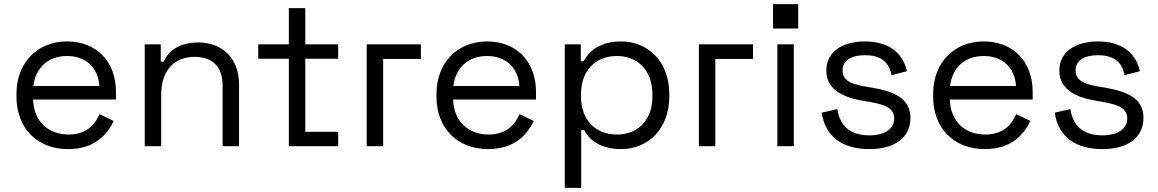

<svg xmlns="http://www.w3.org/2000/svg" viewBox="-20 -702 5561 922"><path d="M307 14C438 14 496 -59 526 -121L458 -154C434 -100 393 -56 309 -56C212 -56 142 -119 139 -224H537V-260C537 -409 441 -503 302 -503C159 -503 59 -401 59 -250V-238C59 -87 158 14 307 14ZM140 -289C152 -380 213 -433 302 -433C390 -433 451 -380 457 -289Z M675 0H754V-246C754 -367 820 -429 914 -429C996 -429 1049 -387 1049 -290V0H1128V-296C1128 -427 1042 -498 934 -498C834 -498 787 -453 766 -406H752V-489H675Z M1367 0H1604V-69H1446V-420H1604V-489H1446V-663H1367V-489H1220V-420H1367Z M1741 0H1820V-419H2001V-489H1741Z M2324 14C2455 14 2513 -59 2543 -121L2475 -154C2451 -100 2410 -56 2326 -56C2229 -56 2159 -119 2156 -224H2554V-260C2554 -409 2458 -503 2319 -503C2176 -503 2076 -401 2076 -250V-238C2076 -87 2175 14 2324 14ZM2157 -289C2169 -380 2230 -433 2319 -433C2407 -433 2468 -380 2474 -289Z M2692 200H2771V-77H2785C2809 -32 2861 14 2963 14C3091 14 3194 -82 3194 -238V-251C3194 -408 3090 -503 2963 -503C2861 -503 2809 -457 2783 -408H2769V-489H2692ZM2770 -240V-249C2770 -365 2841 -433 2942 -433C3042 -433 3113 -365 3113 -249V-240C3113 -124 3043 -56 2942 -56C2841 -56 2770 -124 2770 -240Z M3336 0H3415V-419H3596V-489H3336Z M3713 0H3792V-489H3713ZM3692 -565H3813V-682H3692Z M4155 14C4275 14 4352 -40 4352 -136C4352 -231 4271 -263 4168 -281L4127 -288C4065 -299 4026 -317 4026 -364C4026 -411 4067 -437 4134 -437C4200 -437 4249 -411 4261 -341L4335 -360C4315 -451 4244 -503 4134 -503C4022 -503 3948 -451 3948 -363C3948 -275 4023 -236 4119 -219L4160 -212C4231 -199 4274 -183 4274 -133C4274 -83 4228 -52 4155 -52C4081 -52 4015 -82 4001 -178L3926 -161C3943 -40 4033 14 4155 14Z M4709 14C4840 14 4898 -59 4928 -121L4860 -154C4836 -100 4795 -56 4711 -56C4614 -56 4544 -119 4541 -224H4939V-260C4939 -409 4843 -503 4704 -503C4561 -503 4461 -401 4461 -250V-238C4461 -87 4560 14 4709 14ZM4542 -289C4554 -380 4615 -433 4704 -433C4792 -433 4853 -380 4859 -289Z M5274 14C5394 14 5471 -40 5471 -136C5471 -231 5390 -263 5287 -281L5246 -288C5184 -299 5145 -317 5145 -364C5145 -411 5186 -437 5253 -437C5319 -437 5368 -411 5380 -341L5454 -360C5434 -451 5363 -503 5253 -503C5141 -503 5067 -451 5067 -363C5067 -275 5142 -236 5238 -219L5279 -212C5350 -199 5393 -183 5393 -133C5393 -83 5347 -52 5274 -52C5200 -52 5134 -82 5120 -178L5045 -161C5062 -40 5152 14 5274 14Z"/></svg>

Font: Meta Space
Style: Regular
Weight: 400
Designer: Meta Pool / Florian Karsten
Foundry: Meta Pool / Florian Karsten
Version: Version 2.000;Glyphs 3.1.1 (3137)